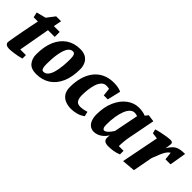

<svg xmlns="http://www.w3.org/2000/svg" viewBox="85 -1317 2073 2073"><g transform="rotate(45 1122.0 -280.0)"><path d="M98 24Q69 24 53 12.5Q37 1 37 -18Q37 -25 42 -55Q47 -85 55 -129Q63 -173 72.5 -223Q82 -273 91.5 -320.5Q101 -368 109 -405H44L31 -465L139 -493L209 -584H284L266 -492H355V-416H252L188 -57H274V-4Q224 10 174 17Q124 24 98 24Z M496 10Q417 10 381.5 -34Q346 -78 346 -142Q346 -262 382.5 -346Q419 -430 486 -474.5Q553 -519 643 -519Q699 -519 732.5 -497.5Q766 -476 781.5 -440.5Q797 -405 797 -363Q797 -245 760 -161.5Q723 -78 655.5 -34Q588 10 496 10ZM534 -63Q567 -63 588.5 -90Q610 -117 622 -161.5Q634 -206 639 -258.5Q644 -311 644 -362Q644 -404 635.5 -424.5Q627 -445 607 -445Q578 -445 558.5 -424.5Q539 -404 527.5 -370Q516 -336 509.5 -295.5Q503 -255 501 -215Q499 -175 499 -143Q499 -107 506.5 -85Q514 -63 534 -63Z M1028 10Q980 10 940 -6Q900 -22 876.5 -57.5Q853 -93 853 -152Q853 -229 871.5 -295.5Q890 -362 928 -412.5Q966 -463 1023.5 -491Q1081 -519 1158 -519Q1188 -519 1217.5 -514Q1247 -509 1273 -497L1237 -344H1176L1166 -434Q1156 -437 1145 -438Q1134 -439 1123 -439Q1088 -439 1065 -413.5Q1042 -388 1029.5 -347.5Q1017 -307 1012 -262Q1007 -217 1007 -178Q1007 -133 1023 -105Q1039 -77 1082 -77Q1101 -77 1124.5 -81Q1148 -85 1177 -94L1190 -40Q1152 -12 1109 -1Q1066 10 1028 10Z M1377 11Q1343 11 1317.5 -7.5Q1292 -26 1278.5 -61Q1265 -96 1265 -143Q1265 -256 1302 -340.5Q1339 -425 1402 -472.5Q1465 -520 1541 -520Q1569 -520 1599 -514.5Q1629 -509 1643 -501L1671 -536L1752 -525L1693 -220Q1686 -187 1682 -145.5Q1678 -104 1678 -72H1750V-17Q1710 0 1671.5 5.5Q1633 11 1598 11Q1561 11 1542.5 -2.5Q1524 -16 1524 -47Q1524 -53 1524.5 -61Q1525 -69 1526 -75.5Q1527 -82 1527 -85Q1509 -55 1485 -33.5Q1461 -12 1433.5 -0.5Q1406 11 1377 11ZM1445 -78Q1462 -78 1479.5 -93Q1497 -108 1511.5 -127Q1526 -146 1533 -158L1589 -440Q1574 -445 1565 -446.5Q1556 -448 1543 -448Q1515 -448 1491.5 -425Q1468 -402 1452 -360.5Q1436 -319 1427 -263.5Q1418 -208 1418 -143Q1418 -106 1426.5 -92Q1435 -78 1445 -78Z M1825 10 1910 -421 1840 -430 1828 -477Q1859 -487 1896.5 -495Q1934 -503 1970 -508.5Q2006 -514 2030 -514Q2045 -514 2053 -506.5Q2061 -499 2061 -488Q2061 -484 2059 -466.5Q2057 -449 2054.5 -432.5Q2052 -416 2051 -413Q2074 -451 2097.5 -474Q2121 -497 2155.5 -507.5Q2190 -518 2244 -518L2212 -327H2135L2125 -417Q2107 -407 2091.5 -387Q2076 -367 2059.5 -330Q2043 -293 2020 -232L1977 -3Z"/></g></svg>

Font: Manuale ExtraBold
Style: Italic
Weight: 800
Italic angle: -11°
Designer: Eduardo Tunni / Pablo Cosgaya
Foundry: Eduardo Tunni / Pablo Cosgaya
Version: Version 1.002